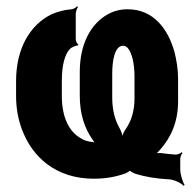

<svg xmlns="http://www.w3.org/2000/svg" viewBox="-20 -568 635 621"><path d="M498 -84C532 -122 556 -173 556 -240V-312C556 -344 551 -374 544 -401C524 -472 478 -538 393 -538C370 -538 349 -533 329 -522C273 -491 238 -425 238 -335V-259C238 -200 253 -154 279 -117C282 -112 288 -103 292 -101L294 -104C291 -107 283 -108 278 -109C264 -110 252 -114 241 -121C202 -143 180 -191 180 -258V-307C180 -352 188 -395 210 -413C215 -416 229 -422 233 -421V-425C229 -426 225 -435 225 -442V-523C225 -530 229 -541 232 -545L230 -548C226 -544 217 -538 211 -538C187 -536 165 -530 145 -521C77 -487 32 -411 32 -306V-258C32 -220 38 -185 50 -152C84 -58 163 10 283 10C322 10 355 4 385 -7C389 -8 402 -16 401 -18H398C399 -15 412 -8 415 -7C449 4 485 10 527 12C543 13 566 24 574 33L577 30C571 21 563 -4 563 -20V-54C563 -61 567 -69 570 -73L568 -76C564 -72 555 -68 548 -68C532 -69 515 -71 500 -73H480L482 -69C486 -71 494 -79 498 -84ZM367 -153C351 -181 343 -214 343 -252V-330C343 -369 350 -420 378 -420C383 -420 388 -418 393 -413C408 -396 415 -358 415 -321V-248C415 -207 403 -174 387 -151C381 -144 375 -128 374 -120H377C378 -128 372 -144 367 -153Z"/></svg>

Font: Asimov
Style: EdgeExtreme
Weight: 500
Designer: Google
Version: Version 2.000980: 2014